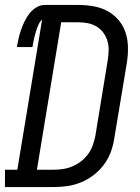

<svg xmlns="http://www.w3.org/2000/svg" viewBox="-46 -755 566 775"><path d="M-26 0V-70H24L124 -676Q116 -669 111.5 -660Q107 -651 103.5 -641.5Q100 -632 97.5 -622.5Q95 -613 92.5 -603.5Q90 -594 88.5 -584.5Q87 -575 85 -565H22Q25 -583 29 -600Q33 -617 39 -634.5Q45 -652 53 -668.5Q61 -685 72.5 -700Q84 -715 100.5 -725Q117 -735 134 -735H271Q302 -735 332.5 -729.5Q363 -724 388.5 -710Q414 -696 433 -673.5Q452 -651 461 -623Q470 -595 470.5 -563.5Q471 -532 466 -501L415 -195Q411 -168 401 -141Q391 -114 373.5 -90.5Q356 -67 332 -48.5Q308 -30 281 -19Q254 -8 226.5 -4Q199 0 172 0ZM172 -70Q191 -70 210 -73Q229 -76 247.5 -84Q266 -92 282 -104.5Q298 -117 310 -133.5Q322 -150 328.5 -169Q335 -188 339 -207L389 -513Q392 -532 392.5 -552Q393 -572 387.5 -590Q382 -608 371 -623Q360 -638 344.5 -647.5Q329 -657 310 -661Q291 -665 271 -665H201L103 -70Z"/></svg>

Font: Iosevka Curly Slab Oblique
Style: Regular
Weight: 400
Italic angle: -9°
Monospace: yes
Designer: Belleve Invis
Foundry: Belleve Invis
Version: Version 11.1.0; ttfautohint (v1.8.3)